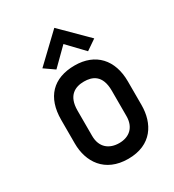

<svg xmlns="http://www.w3.org/2000/svg" viewBox="-177 -819 842 930"><g transform="rotate(-30 244.0 -354.5)"><path d="M451 -316C451 -437 382 -512 266 -512C145 -512 78 -442 78 -316V-184C78 -82 135 10 266 10C398 10 451 -82 451 -184ZM361 -174C361 -111 322 -78 266 -78C211 -78 169 -109 169 -174V-316C169 -400 217 -422 266 -422C311 -422 361 -405 361 -316ZM414 -578 272 -719 124 -578 180 -539 271 -629 357 -539Z"/></g></svg>

Font: Advent Pro
Style: SemiBold
Weight: 600
Designer: Andreas Kalpakidis
Foundry: Andreas Kalpakidis
Version: Version 2.002 2008